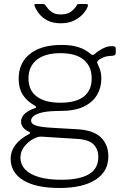

<svg xmlns="http://www.w3.org/2000/svg" viewBox="-20 -762 626 957"><path d="M538 -532Q549 -532 553 -529Q557 -526 557 -518V-500Q557 -493 554 -489Q551 -485 540 -484Q521 -483 509 -480.5Q497 -478 485 -471Q461 -459 465 -448Q470 -436 477.5 -418Q485 -400 485 -369Q485 -325 463.5 -288.5Q442 -252 397 -230.5Q352 -209 280 -209Q224 -209 192.5 -202Q161 -195 148 -184Q135 -173 135 -161Q135 -144 160 -136Q185 -128 240 -125L362 -118Q444 -114 482 -78Q520 -42 520 18Q520 93 456 134Q392 175 277 175Q159 175 96 136.5Q33 98 33 29Q33 -7 55.5 -38Q78 -69 125 -94Q136 -100 125 -105Q105 -114 95 -127Q85 -140 85 -157Q85 -169 92 -181Q99 -193 114.5 -204Q130 -215 155 -223Q161 -225 160 -228.5Q159 -232 154 -235Q113 -258 93 -290.5Q73 -323 73 -369Q73 -449 129.5 -493.5Q186 -538 287 -538Q338 -538 372.5 -526.5Q407 -515 432 -493Q437 -489 441.5 -488.5Q446 -488 451 -492Q461 -501 474.5 -510Q488 -519 504 -525.5Q520 -532 538 -532ZM281 -250Q359 -250 398 -281Q437 -312 437 -371Q437 -431 397.5 -464Q358 -497 281 -497Q205 -497 163.5 -464Q122 -431 122 -371Q122 -312 163 -281Q204 -250 281 -250ZM186 -81Q169 -82 145 -69Q121 -56 101.5 -32Q82 -8 82 23Q82 58 106 83Q130 108 175.5 121Q221 134 286 134Q376 134 423 106.5Q470 79 470 20Q470 -19 445.5 -43Q421 -67 360 -70ZM410 -742Q421 -742 418 -732Q413 -715 396 -695Q379 -675 351 -660.5Q323 -646 283 -646Q244 -646 217.5 -659.5Q191 -673 175 -693.5Q159 -714 152 -734Q151 -736 151.5 -739Q152 -742 157 -742H194Q200 -742 202 -740.5Q204 -739 207 -735Q212 -728 220.5 -717.5Q229 -707 244 -698.5Q259 -690 283 -690Q317 -690 336 -705.5Q355 -721 363 -736Q365 -740 367.5 -741Q370 -742 373 -742Z"/></svg>

Font: Libre Franklin Thin ExtraLight
Style: Regular
Weight: 250
Version: Version 3.000